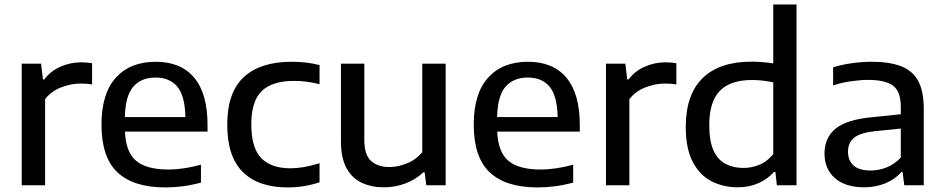

<svg xmlns="http://www.w3.org/2000/svg" viewBox="-20 -828 4219 858"><path d="M77 0V-543.5H163.5L172 -473H178Q206 -510.5 250.2 -530Q294.5 -549.5 342.5 -549.5Q368.5 -549.5 391.5 -545.5V-450.5Q378.5 -453 364.8 -453.8Q351 -454.5 337.5 -454.5Q298 -454.5 253.8 -437.8Q209.5 -421 181.5 -385V0Z M718.5 9.5Q577 9.5 505.2 -57.5Q433.5 -124.5 433.5 -271.5Q433.5 -410 497.8 -481Q562 -552 676 -552Q788 -552 847.8 -480.8Q907.5 -409.5 907.5 -269V-240H538.5Q542 -148.5 588.2 -109.5Q634.5 -70.5 732.5 -70.5Q766 -70.5 802.8 -76Q839.5 -81.5 878 -92V-12Q835 -0.5 796 4.5Q757 9.5 718.5 9.5ZM675 -481.5Q611.5 -481.5 575.8 -440.8Q540 -400 538 -305H808.5Q806.5 -399.5 772.5 -440.5Q738.5 -481.5 675 -481.5Z M1264.5 9.5Q1135 9.5 1065.2 -59.2Q995.5 -128 995.5 -271Q995.5 -415 1069.5 -483.5Q1143.5 -552 1283 -552Q1352 -552 1408 -537V-452Q1378.5 -459 1350.8 -462.8Q1323 -466.5 1293.5 -466.5Q1196.5 -466.5 1149.8 -421.2Q1103 -376 1103 -272.5Q1103 -167 1147.5 -121.5Q1192 -76 1277 -76Q1306 -76 1337.2 -81.2Q1368.5 -86.5 1408 -98.5V-13.5Q1340.5 9.5 1264.5 9.5Z M1696 9Q1639.5 9 1596 -11.5Q1552.5 -32 1528 -77.5Q1503.5 -123 1503.5 -198V-543.5H1608V-203.5Q1608 -135 1638.8 -108.2Q1669.5 -81.5 1719.5 -81.5Q1757.5 -81.5 1797.8 -97.5Q1838 -113.5 1867 -147.5V-543.5H1971.5V0H1885L1877.5 -58H1872Q1836.5 -25 1791 -8Q1745.5 9 1696 9Z M2382 9.5Q2240.5 9.5 2168.8 -57.5Q2097 -124.5 2097 -271.5Q2097 -410 2161.2 -481Q2225.5 -552 2339.5 -552Q2451.5 -552 2511.2 -480.8Q2571 -409.5 2571 -269V-240H2202Q2205.5 -148.5 2251.8 -109.5Q2298 -70.5 2396 -70.5Q2429.5 -70.5 2466.2 -76Q2503 -81.5 2541.5 -92V-12Q2498.5 -0.5 2459.5 4.5Q2420.5 9.5 2382 9.5ZM2338.5 -481.5Q2275 -481.5 2239.2 -440.8Q2203.5 -400 2201.5 -305H2472Q2470 -399.5 2436 -440.5Q2402 -481.5 2338.5 -481.5Z M2688 0V-543.5H2774.5L2783 -473H2789Q2817 -510.5 2861.2 -530Q2905.5 -549.5 2953.5 -549.5Q2979.5 -549.5 3002.5 -545.5V-450.5Q2989.5 -453 2975.8 -453.8Q2962 -454.5 2948.5 -454.5Q2909 -454.5 2864.8 -437.8Q2820.5 -421 2792.5 -385V0Z M3277 9Q3212 9 3159.2 -18.2Q3106.5 -45.5 3075.5 -105Q3044.5 -164.5 3044.5 -260.5Q3044.5 -405.5 3120 -479Q3195.5 -552.5 3338 -552.5Q3364 -552.5 3389.2 -550.2Q3414.5 -548 3435.5 -544.5V-808H3539.5V0H3451.5L3445 -60H3439Q3411.5 -28.5 3370 -9.8Q3328.5 9 3277 9ZM3302.5 -77.5Q3339 -77.5 3374.2 -92Q3409.5 -106.5 3435.5 -139.5V-460Q3416 -464.5 3390.8 -467.5Q3365.5 -470.5 3340 -470.5Q3244.5 -470.5 3197 -422.2Q3149.5 -374 3149.5 -269Q3149.5 -197 3168.8 -155.2Q3188 -113.5 3222.5 -95.5Q3257 -77.5 3302.5 -77.5Z M3842.5 9Q3757.5 9 3711 -32Q3664.5 -73 3664.5 -142Q3664.5 -213.5 3715.2 -254Q3766 -294.5 3879.5 -304.5L4005.5 -317.5V-349Q4005.5 -420.5 3970 -445.8Q3934.5 -471 3860 -471Q3827 -471 3785.2 -465.2Q3743.5 -459.5 3703 -446.5V-527Q3742 -539.5 3788.2 -545.8Q3834.5 -552 3875 -552Q3953 -552 4004.8 -532.8Q4056.5 -513.5 4082.2 -467.8Q4108 -422 4108 -343V0H4021L4013.5 -59H4007.5Q3979 -26 3935.5 -8.5Q3892 9 3842.5 9ZM3769.5 -150.5Q3769.5 -110.5 3794.5 -88.2Q3819.5 -66 3871 -66Q3906.5 -66 3941.8 -79.8Q3977 -93.5 4005.5 -124V-253.5L3888 -241.5Q3823.5 -234.5 3796.5 -212.2Q3769.5 -190 3769.5 -150.5Z"/></svg>

Font: Encode Sans Semi Expanded Medium
Style: Regular
Weight: 500
Width: 6
Designer: Multiple Designers
Foundry: Impallari Type
Version: Version 3.000; ttfautohint (v1.8.3) -l 8 -r 50 -G 200 -x 14 